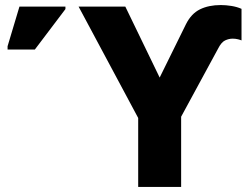

<svg xmlns="http://www.w3.org/2000/svg" viewBox="-20 -740 998 760"><path d="M527 0V-273L291 -714H476L612 -433L716 -644Q737 -686 771.5 -703Q806 -720 854 -720Q874 -720 896 -716.5Q918 -713 936 -705V-580Q932 -582 922 -584.5Q912 -587 901 -587Q886 -587 871 -580Q856 -573 843 -547L697 -278V0ZM10 -544V-557L57 -714H239V-704L118 -544Z"/></svg>

Font: Noto Sans ExtraBold
Style: Regular
Weight: 800
Designer: Monotype Design Team
Foundry: Monotype Imaging Inc.
Version: Version 2.007